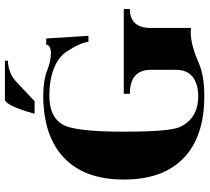

<svg xmlns="http://www.w3.org/2000/svg" viewBox="-54 -756 821 752"><g transform="rotate(-90 356.0 -379.5)"><path d="M286.9 -654.1Q308.6 -733.6 329.3 -761Q336.4 -770.3 342.3 -770.3H494.6V-758.5Q445.6 -757.3 410.9 -724.6L336.2 -654.1ZM697.5 -707.8ZM356.2 10.7Q198 10.7 113.6 -70.1Q29.3 -150.9 29.3 -304.7Q29.3 -458.5 114.9 -539.3Q200.4 -620.1 358.6 -620.1Q417 -620.1 455.6 -605Q493.4 -590.1 523.7 -590.1Q554.2 -590.1 557.9 -608.4H581.8L592.3 -443.1H568.4Q565.4 -476.3 528.8 -530.8Q508.5 -560.8 464 -578.5Q419.4 -596.2 358.6 -596.2Q256.3 -596.2 234.4 -518.8Q216.8 -456.8 216.8 -304.7Q216.8 -126.5 234.4 -86.9Q267.1 -13.2 356.2 -13.2Q402.3 -13.2 430.7 -34.3Q459 -55.4 459 -101.1V-198.7Q459 -280.8 365.2 -280.8V-304.7H697.3V-280.8Q623 -280.8 623 -198.7V-41.5Q615 -42.5 606 -42.5Q557.6 -42.5 487.1 -11.5Q436.5 10.7 356.2 10.7Z"/></g></svg>

Font: itsadzoke
Style: Regular
Weight: 700
Width: 7
Version: Version 0.45